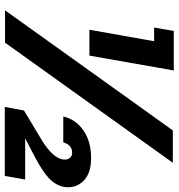

<svg xmlns="http://www.w3.org/2000/svg" viewBox="8 -752 745 801"><g transform="rotate(90 380.5 -351.5)"><path d="M23 0 524 -700H659L158 0ZM104 -352 152 -622H95L109 -704H274L212 -352ZM466 -243Q478 -295 524 -327Q570 -359 639 -359Q705 -359 736 -326Q767 -293 760 -247Q753 -211 724 -183.5Q695 -156 632 -123L557 -84H729L714 1H426L441 -79L569 -156Q637 -199 645 -240Q648 -258 640 -269Q632 -280 617 -280Q585 -280 574 -243Z"/></g></svg>

Font: Poppins SemiBold
Style: Italic
Weight: 600
Italic angle: -10°
Designer: Ninad Kale (Devanagari), Jonny Pinhorn (Latin)
Foundry: Indian Type Foundry
Version: Version 3.200;PS 1.000;hotconv 16.6.54;makeotf.lib2.5.65590